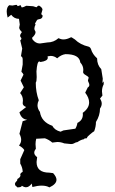

<svg xmlns="http://www.w3.org/2000/svg" viewBox="-20 -601 484 810"><path d="M235.4 -45.4 247.6 -50.8 297.9 -58.1Q304.7 -69.3 306.6 -82.5Q329.6 -93.8 329.6 -118.2L329.1 -125Q356 -144.5 356 -168.9Q356 -188.5 339.4 -210L350.1 -231.9Q356.9 -235.8 356.9 -242.7Q356.9 -247.6 354 -252.9Q351.1 -258.3 351.1 -262.2L354 -272.9Q354 -277.3 342.3 -283.7Q330.6 -290 330.6 -296.9L331.5 -306.2Q331.5 -323.7 318.8 -337.4Q314.9 -372.6 256.3 -372.6Q237.8 -370.1 221.2 -355Q208.5 -365.2 193.8 -365.2L180.7 -363.3L181.6 -357.4Q181.6 -343.8 150.9 -339.4L146 -341.8Q136.7 -341.8 133.8 -299.8L134.8 -275.9Q134.8 -257.8 130.9 -252.4Q130.9 -211.9 143.6 -178.2Q138.2 -166.5 138.2 -157.2Q138.2 -142.6 148.4 -128.9Q154.8 -86.4 200.7 -70.3Q210.4 -51.8 235.4 -45.4ZM188.5 189.5Q175.3 182.1 155.8 182.1Q138.7 182.1 116.7 188L113.8 173.3Q102.5 189 89.8 189Q81.5 189 72.3 182.6Q70.8 189.5 53.2 189.5Q52.2 187.5 47.6 184.1Q43 180.7 43 174.8Q43 170.4 48.3 165Q49.8 163.6 51.5 161.6Q53.2 159.7 53.2 154.3Q66.4 146.5 66.4 138.7L65.4 134.8Q66.9 128.4 75.7 124Q75.7 107.4 65.4 88.9V70.8L82.5 32.2Q77.1 22.5 60.1 12.7Q69.3 2 69.3 -11.2Q69.3 -22.5 62 -36.6L75.7 -89.8L94.7 -95.7Q69.8 -98.1 62 -127.4L90.3 -149.4Q75.7 -155.3 75.7 -165.5L76.7 -177.2Q76.7 -195.3 64.9 -208.5L80.6 -232.9L66.9 -261.2L79.1 -286.1Q77.1 -291.5 70.3 -298.3L75.7 -328.6V-349.6Q75.7 -361.3 68.4 -363.8L73.7 -396L65.4 -430.7Q70.3 -434.1 70.3 -438Q70.3 -440.9 67.6 -443.6Q64.9 -446.3 64.9 -450.2Q64.9 -456.1 72.3 -465.8Q61 -477.1 61 -484.4L63.5 -497.6L60.1 -521.5Q40 -521.5 27.3 -538.6L12.2 -526.9Q8.3 -542.5 8.3 -552.2Q8.3 -571.3 19 -579.1L32.2 -577.6L48.3 -580.6Q52.2 -580.6 52.7 -577.9Q53.2 -575.2 55.7 -575.2L65.9 -579.1Q68.4 -579.1 69.1 -574.5Q69.8 -569.8 73.2 -569.8Q78.1 -569.8 90.8 -576.7L119.6 -574.7L133.8 -570.3L140.6 -576.7H146Q159.2 -568.4 159.2 -560.1L154.3 -543Q154.3 -539.1 157 -538.3Q159.7 -537.6 159.7 -533.7Q159.7 -528.3 156 -524.7Q152.3 -521 147 -520.5Q138.2 -519.5 135.7 -515.6Q129.4 -505.4 127 -499.5L130.4 -498.5Q125 -487.8 125 -480.5Q125 -475.1 127.4 -471.9Q129.9 -468.8 129.9 -464.8Q129.9 -455.1 115.2 -441.4L117.2 -434.6Q130.4 -417.5 148.4 -417.5L179.7 -421.9Q206.5 -421.9 226.6 -439.9Q237.3 -434.6 248 -434.6Q261.7 -434.6 278.8 -443.4H282.2L295.9 -434.6Q318.8 -412.1 353.5 -404.3Q360.8 -401.9 363.8 -394Q370.1 -372.1 389.6 -355Q389.6 -327.1 407.2 -309.1L413.6 -269L412.1 -251L417.5 -257.8V-245.6Q410.2 -231.4 410.2 -215.3L412.1 -197.8L401.9 -185.1Q409.2 -173.8 409.2 -164.1Q409.2 -153.3 401.9 -143.1Q401.9 -113.8 384.8 -86.4Q384.8 -66.9 377.4 -47.4Q371.1 -43.9 359.4 -33.7Q347.7 -23.4 347.7 -22Q347.7 -17.1 342.3 -17.1L337.9 -17.6L334 -13.7Q321.3 -11.7 306.6 -1.5Q299.8 -1 293.9 2.9Q288.1 6.8 279.8 6.8L251 3.9Q236.8 -2 221.7 -2L200.7 0.5Q186.5 -11.7 169.4 -17.6L132.8 -15.6Q129.9 -4.4 129.9 7.3L131.3 26.9Q124.5 35.2 124.5 43Q124.5 53.2 136.7 62L134.3 82.5Q134.3 127.4 188.5 127.4L204.1 129.4Q218.3 145 218.3 157.2Q218.3 175.8 188.5 189.5Z"/></svg>

Font: Truetypewriter PolyglOTT
Style: Regular
Weight: 400
Designer: Sergey Beatoff a.k.a. Sam_T
Version: Version 3.76